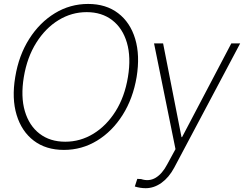

<svg xmlns="http://www.w3.org/2000/svg" viewBox="-20 -758 1251 984"><path d="M307.6 10.3Q215.3 10.3 153.1 -37.1Q90.8 -84.5 65.2 -168.9Q39.6 -253.4 58.1 -363.3Q76.2 -474.1 129.6 -558.3Q183.1 -642.6 261.2 -690.2Q339.4 -737.8 431.6 -737.8Q523.4 -737.8 585.4 -690.4Q647.5 -643.1 672.9 -558.6Q698.2 -474.1 680.2 -363.3Q661.6 -252.9 608.4 -168.7Q555.2 -84.5 477.3 -37.1Q399.4 10.3 307.6 10.3ZM314.5 -31.7Q391.6 -31.7 458.5 -72.5Q525.4 -113.3 572.3 -187.7Q619.1 -262.2 635.7 -363.3Q652.3 -464.4 630.4 -539.1Q608.4 -613.8 554.9 -654.8Q501.5 -695.8 424.3 -695.8Q347.2 -695.8 280.3 -655Q213.4 -614.3 166.3 -539.6Q119.1 -464.8 102.1 -363.3Q85.4 -262.7 107.4 -188.2Q129.4 -113.8 182.9 -72.8Q236.3 -31.7 314.5 -31.7ZM726.6 206.5Q698.7 206.5 670.9 197.8L683.6 158.7L703.1 159.7Q743.7 173.3 777.6 153.1Q811.5 132.8 836.9 84.5L879.4 6.3L769.5 -535.6H815.9L910.2 -55.2H913.1L1165.5 -535.6H1210.9L873 101.1Q845.7 151.9 807.4 179.2Q769 206.5 726.6 206.5Z"/></svg>

Font: Inter Display Extra Light
Style: Italic
Weight: 200
Italic angle: -9.39999°
Designer: Rasmus Andersson
Foundry: rsms
Version: Version 4.000;git-4fc901f